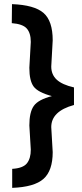

<svg xmlns="http://www.w3.org/2000/svg" viewBox="-20 -778 397 929"><path d="M129 -54 122 -171Q122 -235 143.5 -265.5Q165 -296 231 -313Q164 -331 143 -359Q122 -387 122 -450L129 -575Q129 -618 109.5 -640Q90 -662 37 -666L38 -758Q146 -754 190.5 -715.5Q235 -677 235 -583L228 -456Q228 -417 254.5 -392.5Q281 -368 338 -355V-270Q228 -240 228 -163L235 -42Q235 48 190.5 87.5Q146 127 39 131V39Q91 36 110 12.5Q129 -11 129 -54Z"/></svg>

Font: Titillium Web[RUS by Daymarius]
Style: Regular
Weight: 600
Designer: Cyrillization by Daymarius
Foundry: Cyrillization by Daymarius
Version: Version 1.002 September 11, 2018